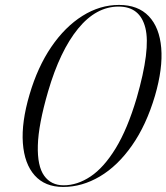

<svg xmlns="http://www.w3.org/2000/svg" viewBox="-20 -730 659 760"><path d="M451 -710.5Q526.5 -710.5 569 -665.8Q611.5 -621 618.2 -540.2Q625 -459.5 593.5 -351Q559 -234.5 502.2 -153.8Q445.5 -73 375.2 -31.5Q305 10 230 10Q158 10 117.2 -35.8Q76.5 -81.5 70.5 -163.8Q64.5 -246 97 -356Q129 -465 183.2 -544.5Q237.5 -624 306.5 -667.2Q375.5 -710.5 451 -710.5ZM521 -342Q576.5 -534.5 555.5 -619.2Q534.5 -704 449.5 -704Q360.5 -704 289 -616.5Q217.5 -529 170.5 -368.5Q132 -236.5 129.8 -154.5Q127.5 -72.5 154.8 -34.5Q182 3.5 232 3.5Q286 3.5 338.5 -31.5Q391 -66.5 437.8 -142.8Q484.5 -219 521 -342Z"/></svg>

Font: Fraunces 144pt Light
Style: Italic
Weight: 300
Italic angle: -16°
Version: Version 1.000;[0bf87f6ff]